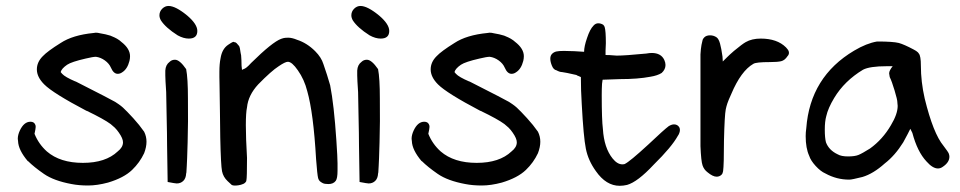

<svg xmlns="http://www.w3.org/2000/svg" viewBox="-20 -593 3189 638"><path d="M371.1 -89.8Q388.7 -103.5 388.7 -120.1Q388.7 -132.8 375 -152.3Q369.1 -161.1 361.3 -168.9L347.7 -180.7Q325.2 -197.3 268.6 -224.6H267.6Q156.2 -283.2 127 -312.5Q102.5 -336.9 102.5 -362.3Q102.5 -386.7 122.1 -406.2Q137.7 -422.9 181.6 -450.2Q221.7 -476.6 291 -483.4Q294.9 -484.4 298.3 -484.4Q301.8 -484.4 305.2 -483.9Q308.6 -483.4 312.5 -482.4Q331.1 -479.5 346.7 -474.6Q363.3 -467.8 368.7 -464.4Q374 -460.9 377 -459Q379.9 -457 382.8 -454.1Q412.1 -431.6 412.1 -406.2Q412.1 -398.4 410.2 -390.6Q403.3 -363.3 385.7 -352.5Q378.9 -347.7 371.1 -347.7Q357.4 -347.7 348.6 -368.2Q342.8 -381.8 328.6 -392.1Q314.5 -402.3 298.8 -404.3Q289.1 -404.3 264.6 -398.4Q217.8 -387.7 203.1 -377.9Q184.6 -365.2 181.6 -353.5Q182.6 -351.6 186.5 -347.7Q196.3 -336.9 230.5 -322.3H231.4Q354.5 -259.8 362.8 -254.4Q371.1 -249 374.5 -246.6Q377.9 -244.1 381.8 -241.2Q385.7 -238.3 388.7 -235.4Q402.3 -222.7 422.9 -200.2Q443.4 -177.7 459 -155.3Q466.8 -139.6 466.8 -122.1Q466.8 -104.5 459 -84Q444.3 -52.7 418.9 -28.3Q391.6 -2 338.9 13.7Q302.7 23.4 272.5 23.4Q242.2 23.4 217.8 18.6Q159.2 7.8 126 -15.1Q92.8 -38.1 73.2 -57.6H72.3Q41 -94.7 40 -124Q39.1 -127.9 39.1 -131.8Q39.1 -144.5 45.9 -159.2Q59.6 -188.5 81.1 -188.5Q92.8 -188.5 96.7 -179.7Q98.6 -176.8 98.6 -171.4Q98.6 -166 94.7 -148.4Q108.4 -114.3 135.7 -89.8Q179.7 -51.8 255.4 -51.8Q331.1 -51.8 371.1 -89.8Z M509.8 -542Q509.8 -554.7 519 -564Q528.3 -573.2 540 -573.2Q563.5 -573.2 602.5 -541Q635.7 -512.7 635.7 -490.2Q635.7 -464.8 607.4 -464.8Q589.8 -464.8 570.3 -475.6Q530.3 -501 514.6 -525.4Q509.8 -534.2 509.8 -542ZM532.2 -287.1Q529.3 -330.1 529.3 -342.3Q529.3 -354.5 529.3 -358.4Q530.3 -377.9 543.9 -387.7Q550.8 -394.5 561.5 -394.5Q577.1 -394.5 598.6 -363.3Q604.5 -333 604.5 -265.6Q605.5 -187.5 603.5 -120.6Q601.6 -53.7 600.6 -41Q599.6 -28.3 599.6 -23.9Q599.6 -19.5 598.6 -16.6Q597.7 0 588.9 8.3Q580.1 16.6 567.4 16.6Q562.5 16.6 537.1 11.7L535.2 -109.4Q535.2 -143.6 533.7 -208Q532.2 -272.5 532.2 -287.1Z M914.1 -463.9Q921.9 -466.8 927.7 -467.3Q933.6 -467.8 937.5 -467.8Q950.2 -467.8 966.8 -460.9Q1000 -450.2 1027.3 -422.9Q1047.9 -402.3 1054.7 -379.9Q1067.4 -343.8 1077.1 -309.6Q1089.8 -245.1 1097.7 -127Q1101.6 -68.4 1101.6 -50.3Q1101.6 -32.2 1101.6 -26.4Q1101.6 0 1095.7 7.8Q1087.9 18.6 1071.3 18.6Q1058.6 18.6 1052.7 15.6Q1046.9 12.7 1043 9.3Q1039.1 5.9 1037.1 -1Q1034.2 -12.7 1030.3 -64.5Q1021.5 -217.8 1001 -290Q991.2 -329.1 969.7 -359.4Q950.2 -387.7 936.5 -387.7Q927.7 -387.7 906.2 -373Q881.8 -357.4 837.9 -312.5Q804.7 -276.4 800.8 -236.3Q796.9 -218.8 796.9 -176.8Q796.9 -134.8 800.8 -68.4V-67.4Q800.8 -2.9 798.8 5.9Q798.8 7.8 797.9 9.8L794.9 13.7Q790 18.6 780.3 21Q770.5 23.4 765.6 23.4Q760.7 23.4 757.3 23.4Q753.9 23.4 750 21.5Q744.1 16.6 736.3 8.8Q721.7 -4.9 717.8 -23.9Q713.9 -43 711.9 -135.7Q711.9 -170.9 710.9 -216.8Q710 -294.9 709.5 -311.5Q709 -328.1 709 -336.9Q709 -345.7 709 -354.5Q709 -380.9 712.9 -399.4Q717.8 -430.7 738.3 -444.3Q750 -452.1 752.9 -453.1Q755.9 -454.1 756.3 -454.1Q756.8 -454.1 757.8 -453.1Q762.7 -453.1 766.1 -449.7Q769.5 -446.3 772.5 -442.4Q776.4 -438.5 777.3 -431.6Q778.3 -424.8 778.8 -421.9Q779.3 -418.9 779.8 -416Q780.3 -413.1 781.2 -409.2Q781.2 -402.3 782.2 -393.6Q782.2 -372.1 784.2 -360.4Q784.2 -361.3 787.1 -362.3L789.1 -363.3Q797.9 -365.2 814.5 -383.8Q884.8 -453.1 914.1 -463.9Z M1147.5 -542Q1147.5 -554.7 1156.7 -564Q1166 -573.2 1177.7 -573.2Q1201.2 -573.2 1240.2 -541Q1273.4 -512.7 1273.4 -490.2Q1273.4 -464.8 1245.1 -464.8Q1227.5 -464.8 1208 -475.6Q1168 -501 1152.3 -525.4Q1147.5 -534.2 1147.5 -542ZM1169.9 -287.1Q1167 -330.1 1167 -342.3Q1167 -354.5 1167 -358.4Q1168 -377.9 1181.6 -387.7Q1188.5 -394.5 1199.2 -394.5Q1214.8 -394.5 1236.3 -363.3Q1242.2 -333 1242.2 -265.6Q1243.2 -187.5 1241.2 -120.6Q1239.3 -53.7 1238.3 -41Q1237.3 -28.3 1237.3 -23.9Q1237.3 -19.5 1236.3 -16.6Q1235.4 0 1226.6 8.3Q1217.8 16.6 1205.1 16.6Q1200.2 16.6 1174.8 11.7L1172.9 -109.4Q1172.9 -143.6 1171.4 -208Q1169.9 -272.5 1169.9 -287.1Z M1679.7 -89.8Q1697.3 -103.5 1697.3 -120.1Q1697.3 -132.8 1683.6 -152.3Q1677.7 -161.1 1669.9 -168.9L1656.2 -180.7Q1633.8 -197.3 1577.1 -224.6H1576.2Q1464.8 -283.2 1435.5 -312.5Q1411.1 -336.9 1411.1 -362.3Q1411.1 -386.7 1430.7 -406.2Q1446.3 -422.9 1490.2 -450.2Q1530.3 -476.6 1599.6 -483.4Q1603.5 -484.4 1606.9 -484.4Q1610.4 -484.4 1613.8 -483.9Q1617.2 -483.4 1621.1 -482.4Q1639.6 -479.5 1655.3 -474.6Q1671.9 -467.8 1677.2 -464.4Q1682.6 -460.9 1685.5 -459Q1688.5 -457 1691.4 -454.1Q1720.7 -431.6 1720.7 -406.2Q1720.7 -398.4 1718.8 -390.6Q1711.9 -363.3 1694.3 -352.5Q1687.5 -347.7 1679.7 -347.7Q1666 -347.7 1657.2 -368.2Q1651.4 -381.8 1637.2 -392.1Q1623 -402.3 1607.4 -404.3Q1597.7 -404.3 1573.2 -398.4Q1526.4 -387.7 1511.7 -377.9Q1493.2 -365.2 1490.2 -353.5Q1491.2 -351.6 1495.1 -347.7Q1504.9 -336.9 1539.1 -322.3H1540Q1663.1 -259.8 1671.4 -254.4Q1679.7 -249 1683.1 -246.6Q1686.5 -244.1 1690.4 -241.2Q1694.3 -238.3 1697.3 -235.4Q1710.9 -222.7 1731.4 -200.2Q1752 -177.7 1767.6 -155.3Q1775.4 -139.6 1775.4 -122.1Q1775.4 -104.5 1767.6 -84Q1752.9 -52.7 1727.5 -28.3Q1700.2 -2 1647.5 13.7Q1611.3 23.4 1581.1 23.4Q1550.8 23.4 1526.4 18.6Q1467.8 7.8 1434.6 -15.1Q1401.4 -38.1 1381.8 -57.6H1380.9Q1349.6 -94.7 1348.6 -124Q1347.7 -127.9 1347.7 -131.8Q1347.7 -144.5 1354.5 -159.2Q1368.2 -188.5 1389.6 -188.5Q1401.4 -188.5 1405.3 -179.7Q1407.2 -176.8 1407.2 -171.4Q1407.2 -166 1403.3 -148.4Q1417 -114.3 1444.3 -89.8Q1488.3 -51.8 1564 -51.8Q1639.6 -51.8 1679.7 -89.8Z M1984.4 -510.7Q1988.3 -506.8 1989.3 -502.9Q1993.2 -490.2 1993.2 -450.2V-449.2Q1992.2 -431.6 1992.2 -424.8Q1992.2 -418 1992.2 -416Q1992.2 -413.1 1992.2 -410.2Q2006.8 -410.2 2015.1 -409.2Q2023.4 -408.2 2029.3 -408.2Q2056.6 -408.2 2127 -415Q2138.7 -417 2145.5 -417Q2176.8 -417 2187.5 -393.6Q2191.4 -384.8 2191.4 -377Q2191.4 -362.3 2178.7 -350.6Q2165 -341.8 2140.6 -337.9Q2099.6 -330.1 2040 -330.1L1982.4 -328.1L1980.5 -314.5Q1979.5 -298.8 1979.5 -277.3Q1979.5 -194.3 1983.4 -164.1Q1987.3 -101.6 2015.6 -66.4Q2031.2 -46.9 2047.9 -46.9Q2052.7 -46.9 2055.7 -47.9Q2072.3 -55.7 2133.8 -112.3Q2187.5 -163.1 2202.1 -173.8Q2211.9 -179.7 2219.7 -179.7Q2231.4 -179.7 2237.3 -169.9Q2239.3 -166 2239.3 -161.1Q2239.3 -156.2 2237.3 -150.9Q2235.4 -145.5 2232.4 -141.6Q2211.9 -104.5 2152.3 -45.9Q2098.6 11.7 2063.5 21.5Q2050.8 24.4 2039.1 24.4Q1994.1 24.4 1960 -24.4Q1934.6 -59.6 1926.8 -98.6Q1918.9 -137.7 1913.1 -247.1Q1910.2 -292 1910.2 -336.9Q1906.2 -338.9 1901.4 -340.8Q1897.5 -341.8 1895.5 -343.8Q1857.4 -352.5 1847.7 -353.5Q1839.8 -353.5 1829.1 -359.4Q1819.3 -361.3 1814 -374.5Q1808.6 -387.7 1808.6 -397.9Q1808.6 -408.2 1814.5 -414.1Q1820.3 -419.9 1828.6 -421.9Q1836.9 -423.8 1854 -423.8Q1871.1 -423.8 1888.7 -422.9L1920.9 -420.9Q1920.9 -438.5 1930.7 -466.8Q1940.4 -496.1 1952.1 -507.8Q1959 -515.6 1967.8 -515.6Q1976.6 -515.6 1984.4 -510.7Z M2361.3 -468.8Q2368.2 -463.9 2372.6 -448.2Q2377 -432.6 2380.9 -404.3V-403.3Q2380.9 -395.5 2381.8 -388.7Q2388.7 -395.5 2396.5 -403.3Q2403.3 -410.2 2418.9 -423.8Q2447.3 -447.3 2458 -453.1Q2478.5 -464.8 2507.8 -464.8Q2562.5 -464.8 2591.8 -435.5L2596.7 -429.7Q2601.6 -423.8 2601.6 -417.5Q2601.6 -411.1 2596.7 -406.2Q2587.9 -392.6 2575.7 -389.6Q2563.5 -386.7 2538.1 -386.7Q2492.2 -386.7 2483.4 -380.9Q2442.4 -357.4 2410.2 -281.2Q2400.4 -259.8 2397 -249.5Q2393.6 -239.3 2391.6 -229.5Q2387.7 -210 2385.7 -126Q2385.7 -44.9 2382.8 -24.4Q2382.8 -23.4 2381.8 -20.5Q2380.9 -15.6 2377.9 -12.7Q2371.1 -5.9 2361.3 -5.9Q2348.6 -5.9 2331.1 -20.5Q2319.3 -29.3 2314.5 -43.5Q2309.6 -57.6 2307.6 -107.4V-412.1Q2308.6 -430.7 2311 -443.8Q2313.5 -457 2314.9 -460.9Q2316.4 -464.8 2320.3 -468.8Q2327.1 -475.6 2339.4 -475.6Q2351.6 -475.6 2361.3 -468.8Z M2895.5 -455.1Q2947.3 -455.1 2966.8 -450.2Q2984.4 -445.3 3015.6 -428.7Q3025.4 -423.8 3030.3 -418.9L3033.2 -415Q3040 -407.2 3040 -375Q3040 -321.3 3052.7 -265.6Q3081.1 -149.4 3115.2 -108.4Q3130.9 -87.9 3132.8 -82.5Q3134.8 -77.1 3134.8 -72.3Q3134.8 -53.7 3113.3 -39.1Q3105.5 -33.2 3096.7 -33.2Q3079.1 -33.2 3058.6 -56.6Q3028.3 -88.9 3011.7 -151.4L3004.9 -165Q3002 -159.2 2996.1 -147.5Q2990.2 -135.7 2981.4 -120.1Q2954.1 -76.2 2919.9 -49.8Q2881.8 -15.6 2845.7 -4.9Q2810.5 3.9 2802.7 3.9Q2801.8 3.9 2801.8 3.9Q2759.8 3.9 2722.7 -16.6Q2707 -23.4 2690.4 -41.5Q2673.8 -59.6 2668.9 -75.2Q2657.2 -100.6 2657.2 -140.6Q2657.2 -153.3 2659.2 -167Q2671.9 -337.9 2818.4 -424.8Q2859.4 -449.2 2894.5 -455.1ZM2934.6 -349.6Q2934.6 -358.4 2946.3 -373H2926.8Q2870.1 -373 2847.7 -361.3Q2786.1 -324.2 2752 -267.6Q2731.4 -233.4 2725.6 -207Q2720.7 -189.5 2720.7 -162.1Q2720.7 -134.8 2724.6 -120.1Q2734.4 -93.8 2763.7 -80.1Q2775.4 -73.2 2797.9 -73.2Q2820.3 -73.2 2832.5 -78.1Q2844.7 -83 2871.1 -99.6Q2913.1 -129.9 2940.4 -176.8Q2962.9 -213.9 2962.9 -241.2Q2962.9 -246.1 2961.9 -252V-252.9Q2961.9 -261.7 2952.6 -292.5Q2943.4 -323.2 2936.5 -336.9L2934.6 -348.6Z"/></svg>

Font: JasonHandwriting2
Style: SemiBold
Weight: 600
Version: Version 1.04.7